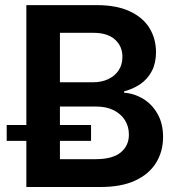

<svg xmlns="http://www.w3.org/2000/svg" viewBox="-20 -748 713 768"><path d="M85.4 0V-727.5H367.2Q445.8 -727.5 498.5 -703.1Q551.3 -678.7 577.6 -636.2Q604 -593.8 604 -539.1Q604 -495.6 587.4 -463.9Q570.8 -432.1 542 -412.1Q513.2 -392.1 476.6 -382.8V-377Q516.6 -374.5 552.2 -353Q587.9 -331.5 610.1 -292.7Q632.3 -253.9 632.3 -199.7Q632.3 -142.6 604.5 -97.2Q576.7 -51.8 521.2 -25.9Q465.8 0 382.3 0ZM219.7 -111.3H361.3Q430.7 -111.3 463.1 -138.4Q495.6 -165.5 495.6 -209.5Q495.6 -242.2 479.7 -267.3Q463.9 -292.5 434.8 -307.1Q405.8 -321.8 365.2 -321.8H219.7ZM219.7 -418.9H351.6Q385.7 -418.9 412.4 -431.2Q439 -443.4 454.3 -466.3Q469.7 -489.3 469.7 -520.5Q469.7 -563 439.9 -589.8Q410.2 -616.7 353.5 -616.7H219.7ZM6.8 -184.6V-248H344.2V-184.6Z"/></svg>

Font: V-Inter
Style: SemiBold-600
Weight: 600
Designer: Rasmus Andersson
Foundry: rsms
Version: Version 4.000;git-4146feb